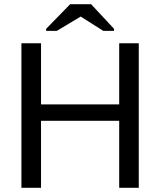

<svg xmlns="http://www.w3.org/2000/svg" viewBox="-20 -894 762 914"><path d="M547.4 0V-318.8H175.3V0H82V-688H175.3V-397H547.4V-688H640.6V0ZM522.9 -756.8V-747.1H471.7L364.7 -814.9H363.8L250.5 -747.1H199.7V-756.8L314 -874H413.6Z"/></svg>

Font: Arial
Style: Regular
Weight: 400
Designer: Steve Matteson
Foundry: Ascender Corporation
Version: Version 2.00.3